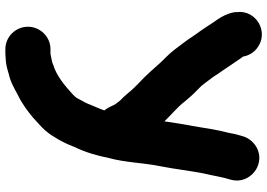

<svg xmlns="http://www.w3.org/2000/svg" viewBox="-164 -624 1023 736"><g transform="rotate(90 348.0 -255.5)"><path d="M26 -651.2V-646C26 -644.9 26.1 -643 26.4 -641.7C30.9 -616.2 42.6 -593.7 54.6 -576.6C72.6 -551.3 90.3 -521.6 110.9 -494.1C121.6 -479.4 129.7 -465.2 143.1 -447.9C159.7 -425.7 176 -402.6 197.3 -381.3C209.2 -369.4 217 -361.7 223.2 -354.5C245.8 -328.7 269.5 -301.9 297.7 -275.9L315.3 -258.3C331.3 -242.3 343.8 -223.1 365.7 -203C368 -200.6 371 -195.9 378.1 -186.8C384.4 -178.5 387.2 -163.2 402.8 -143.5C395.9 -123 385.8 -103.2 376.8 -79.3C371.8 -67.8 362.7 -52.9 354.4 -36.8C351.2 -32.3 344.6 -25.1 338.4 -19.7C307.1 8.8 267.9 40.9 229.1 52C227.5 52.4 225 53.5 223.1 54.6C219.5 56.7 203.9 59.1 186.1 63H168C120.6 63 82 102.3 82 149.5C82 196.7 120.6 236 168 236H177C185.3 236 191.2 235.8 199.3 235C223.9 234.6 243.1 229 262.3 223.2C295 216 318 201.7 343.2 188.3C377.5 171.8 404.8 151.2 430.4 129.9L452.6 109.7C471.3 93.4 490.6 73.2 503.6 49.6L513.2 34.2C518.3 25.9 520.6 19.9 524.9 12C533.5 -3.7 537 -15.5 542.6 -28.3C562 -67.4 575.7 -113.1 585.3 -161.1C602.6 -223.1 604.1 -298.2 616.5 -357C627.2 -410.3 634.5 -474.7 644.4 -524.5C653.2 -560 658.2 -597.6 667.9 -626.5C683.4 -679.7 647.1 -722.9 609 -734C556.7 -749.3 513.1 -713 502 -675.1L499.1 -665.2C494.5 -649.9 491.4 -637.5 488.5 -619.2C475.6 -571.2 471.4 -531.6 462.4 -481.6C454.6 -442.6 450.2 -409.1 444.6 -373.8C419.2 -400.4 388.4 -425.5 370 -450C369.8 -450.3 369.3 -450.9 369 -451.3L357.3 -464.9C345.3 -479.7 330.2 -494.2 319.7 -504.7L308.4 -516C300.3 -525.5 292.6 -536.9 280.7 -552.4C270.2 -565.5 265.9 -575.2 252.3 -593.6C237.9 -614.4 221.9 -639.3 206.6 -661.1C201.8 -668.4 198.2 -672.5 196.3 -675.4C192.9 -696.1 181.4 -716 163.6 -729.4C101.5 -776.4 16.2 -724.6 26 -651.2Z"/></g></svg>

Font: Smoothie
Style: Bd
Weight: 700
Foundry: Cannot Into Space Fonts
Version: Version 0.8